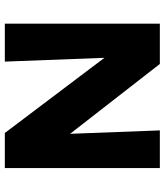

<svg xmlns="http://www.w3.org/2000/svg" viewBox="38 -736 698 815"><g transform="rotate(90 387.5 -329.0)"><path d="M81 0V-658H217L242 0ZM622 0H545L142 -534L145 -658H252L624 -180ZM694 -658V0H559L534 -658Z"/></g></svg>

Font: Ysabeau SC Black
Style: Regular
Weight: 900
Designer: Christian Thalmann (Catharsis Fonts)
Version: Version 2.001;gftools[0.9.30]; featfreeze: smcp